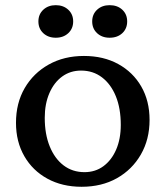

<svg xmlns="http://www.w3.org/2000/svg" viewBox="-20 -714 644 747"><path d="M297.5 12.7Q222.2 12.7 164.5 -18.8Q106.8 -50.3 74.5 -106.6Q42.2 -162.8 42.2 -236.1Q42.2 -313 76.1 -371.3Q110 -429.6 169.7 -463Q229.4 -496.3 306.6 -496.3Q382.6 -496.3 440 -464.8Q497.4 -433.3 529.6 -377.5Q561.9 -321.6 561.9 -247.5Q561.9 -171.6 528 -112.8Q494.1 -54 434.8 -20.6Q375.6 12.7 297.5 12.7ZM308.6 -44.2Q350.7 -44.2 382.2 -67.3Q413.8 -90.4 431.9 -131.9Q449.9 -173.5 449.9 -228Q449.9 -292.3 430.7 -339.4Q411.5 -386.6 376.8 -413Q342.1 -439.4 295.5 -439.4Q253.6 -439.4 221.9 -416.3Q190.2 -393.2 172.2 -351.7Q154.1 -310.1 154.1 -255.6Q154.1 -192.1 173.4 -144.6Q192.6 -97 227.3 -70.6Q262 -44.2 308.6 -44.2ZM197 -567.2Q167.5 -567.2 148.4 -584.9Q129.4 -602.7 129.4 -630.6Q129.4 -658.5 148.5 -676.2Q167.6 -693.9 197 -693.9Q226.5 -693.9 245.6 -676.2Q264.7 -658.5 264.7 -630.6Q264.7 -602.7 245.6 -584.9Q226.5 -567.2 197 -567.2ZM406.4 -567.2Q376.9 -567.2 357.8 -584.9Q338.7 -602.7 338.7 -630.6Q338.7 -658.5 357.8 -676.2Q376.9 -693.9 406.4 -693.9Q436.8 -693.9 455.8 -676.2Q474.8 -658.5 474.8 -630.6Q474.8 -602.7 455.8 -584.9Q436.8 -567.2 406.4 -567.2Z"/></svg>

Font: Platypi Light
Style: Regular
Weight: 300
Designer: David Sargent
Foundry: Bolt Cutter Type
Version: Version 1.200